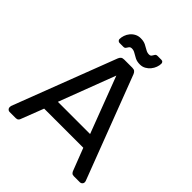

<svg xmlns="http://www.w3.org/2000/svg" viewBox="-234 -998 1138 1138"><g transform="rotate(45 335.0 -429.5)"><path d="M40 0Q32 0 26 -6Q20 -12 20 -20Q20 -25 21 -31L269 -678Q273 -688 280 -694Q287 -700 301 -700H369Q383 -700 390 -694Q397 -688 401 -678L648 -31Q650 -25 650 -20Q650 -12 644 -6Q638 0 630 0H579Q567 0 561.5 -6Q556 -12 554 -17L499 -159H171L116 -17Q115 -12 109 -6Q103 0 91 0ZM200 -245H470L335 -600ZM387 -745Q363 -745 346 -753.5Q329 -762 315.5 -770.5Q302 -779 287 -779Q275 -779 269.5 -772Q264 -765 259.5 -757.5Q255 -750 244 -750H212Q205 -750 200 -755Q195 -760 195 -766Q195 -781 200.5 -797.5Q206 -814 217.5 -828Q229 -842 245 -850.5Q261 -859 281 -859Q306 -859 323 -850.5Q340 -842 354 -833.5Q368 -825 383 -825Q395 -825 400 -832.5Q405 -840 409.5 -847.5Q414 -855 425 -855H457Q466 -855 470 -850Q474 -845 474 -838Q474 -824 468 -807.5Q462 -791 450.5 -777Q439 -763 423 -754Q407 -745 387 -745Z"/></g></svg>

Font: RubikRegular
Style: Regular
Weight: 400
Designer: Hubert and Fischer
Foundry: Hubert and Fischer
Version: Version 2.300;gftools[0.9.30]